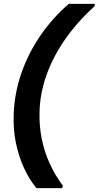

<svg xmlns="http://www.w3.org/2000/svg" viewBox="-20 -831 512 996"><path d="M169 145Q131 99 104 39.5Q77 -20 62.5 -89.5Q48 -159 51 -235Q54 -343 89.5 -447.5Q125 -552 189 -645.5Q253 -739 337 -811H472L470 -798Q383 -720 319.5 -629.5Q256 -539 221.5 -442.5Q187 -346 185 -249Q183 -179 196.5 -111.5Q210 -44 238 17.5Q266 79 306 132L303 145Z"/></svg>

Font: DM Sans 18pt
Style: Bold Italic
Weight: 700
Italic angle: -10°
Designer: Colophon Foundry, Jonny Pinhorn
Foundry: Colophon Foundry
Version: Version 4.004;gftools[0.9.30]